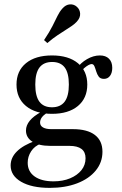

<svg xmlns="http://www.w3.org/2000/svg" viewBox="-20 -687 571 899"><path d="M212.9 192.7Q128.2 192.7 79 164.1Q29.8 135.5 29.8 87.9Q29.8 50.8 59.3 21.8Q88.7 -7.3 145.2 -27.4L170.2 -13.7Q141.9 -3.2 125.8 21.4Q109.7 46 109.7 75Q109.7 116.1 141.9 139.1Q174.2 162.1 230.6 162.1Q274.2 162.1 308.1 148Q341.9 133.9 361.3 109.7Q380.6 85.5 380.6 54Q380.6 25 361.7 10.5Q342.7 -4 304.8 -4H214.5Q162.1 -4 131.9 -23.4Q101.6 -42.7 101.6 -75.8Q101.6 -100 119.4 -121.8Q137.1 -143.5 172.6 -162.9L200 -158.9Q183.1 -147.6 175.4 -136.7Q167.7 -125.8 167.7 -112.9Q167.7 -98.4 181.5 -90.3Q195.2 -82.3 220.2 -82.3H321Q388.7 -82.3 424.2 -55.2Q459.7 -28.2 459.7 23.4Q459.7 73.4 428.2 111.7Q396.8 150 341.1 171.4Q285.5 192.7 212.9 192.7ZM223.4 -154Q146 -154 101.6 -190.7Q57.3 -227.4 57.3 -291.1Q57.3 -354.8 101.6 -391.1Q146 -427.4 223.4 -427.4Q300.8 -427.4 344.8 -391.1Q388.7 -354.8 388.7 -291.1Q388.7 -227.4 344.8 -190.7Q300.8 -154 223.4 -154ZM223.4 -184.7Q262.9 -184.7 282.7 -210.9Q302.4 -237.1 302.4 -291.1Q302.4 -345.2 283.1 -371Q263.7 -396.8 224.2 -396.8Q184.7 -396.8 164.9 -371Q145.2 -345.2 145.2 -291.1Q145.2 -237.1 164.5 -210.9Q183.9 -184.7 223.4 -184.7ZM466.9 -317.7Q450 -317.7 442.3 -328.2Q434.7 -338.7 430.6 -352.4Q426.6 -366.1 422.2 -376.6Q417.7 -387.1 408.9 -387.1Q403.2 -387.1 393.5 -381.9Q383.9 -376.6 373.4 -367.3Q362.9 -358.1 354.8 -344.4L340.3 -366.9Q357.3 -392.7 387.5 -410.1Q417.7 -427.4 447.6 -427.4Q475 -427.4 490.3 -412.1Q505.6 -396.8 505.6 -369.4Q505.6 -346 495.2 -331.9Q484.7 -317.7 466.9 -317.7ZM201.6 -485.5 186.3 -499.2Q212.1 -537.9 225.8 -565.3Q239.5 -592.7 249.2 -612.5Q258.9 -632.3 271.8 -646.8Q287.9 -665.3 307.3 -666.5Q326.6 -667.7 340.3 -654.8Q354 -642.7 355.2 -623.4Q356.5 -604 339.5 -585.5Q329.8 -575 316.9 -566.1Q304 -557.3 287.5 -546.8Q271 -536.3 249.6 -522.2Q228.2 -508.1 201.6 -485.5Z"/></svg>

Font: Playfair 12pt Medium
Style: Regular
Weight: 500
Designer: Claus Eggers Sørensen
Foundry: Claus Eggers Sørensen
Version: Version 2.000;gftools[0.9.28]